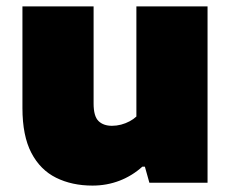

<svg xmlns="http://www.w3.org/2000/svg" viewBox="-20 -570 721 599"><path d="M268.5 9Q204.5 9 155 -15.5Q105.5 -40 77.8 -93.2Q50 -146.5 50 -233V-550H272V-247Q272 -207.5 287.2 -192.5Q302.5 -177.5 329.5 -177.5Q343.5 -177.5 357.8 -181.2Q372 -185 384.2 -191.5Q396.5 -198 405.5 -206.5V-550H627.5V0H446L432 -50H424Q392.5 -21.5 352.8 -6.2Q313 9 268.5 9Z"/></svg>

Font: Encode Sans SemiExpanded Black
Style: Regular
Weight: 900
Width: 6
Designer: Multiple Designers
Foundry: Impallari Type
Version: Version 3.002